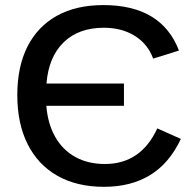

<svg xmlns="http://www.w3.org/2000/svg" viewBox="-20 -718 756 748"><path d="M385.3 9.8Q279.3 9.8 203.6 -33.2Q127.9 -76.2 87.6 -156.5Q47.4 -236.8 47.4 -347.2Q47.4 -458.5 87.2 -536.9Q127 -615.2 201.9 -656.7Q276.9 -698.2 382.8 -698.2Q609.4 -698.2 677.2 -521L576.7 -489.7Q555.7 -546.9 504.9 -578.4Q454.1 -609.9 384.8 -609.9Q286.1 -609.9 227.8 -553Q169.4 -496.1 161.1 -392.6H462.9V-305.7H160.6Q166 -235.8 195.1 -184.8Q224.1 -133.8 273.4 -106.4Q322.8 -79.1 388.7 -79.1Q528.8 -79.1 592.8 -217.8L684.6 -176.8Q639.6 -81.5 564.9 -35.9Q490.2 9.8 385.3 9.8Z"/></svg>

Font: Arimo Medium
Style: Regular
Weight: 500
Designer: Steve Matteson
Foundry: Monotype Imaging Inc.
Version: Version 1.33